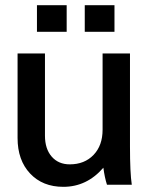

<svg xmlns="http://www.w3.org/2000/svg" viewBox="-20 -715 579 743"><path d="M394 0Q385 -28 380 -66Q316 8 225 8Q145 8 96.5 -43.5Q48 -95 48 -181V-508H154V-190Q154 -139 180 -109Q206 -79 250 -79Q307 -79 342 -115.5Q377 -152 377 -213V-508H483V-148Q483 -46 490 0ZM123 -592V-695H238V-592ZM308 -592V-695H423V-592Z"/></svg>

Font: LT Superior Semi-bold
Style: Regular
Weight: 600
Designer: Daniel Lyons
Foundry: LyonsType
Version: Version 1.0